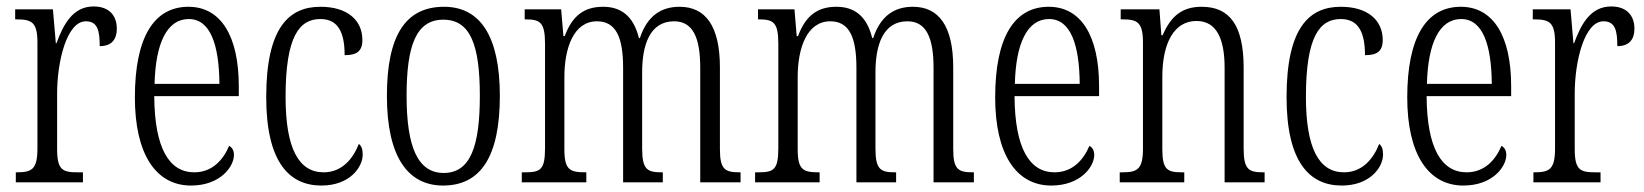

<svg xmlns="http://www.w3.org/2000/svg" viewBox="-20 -565 5096 595"><path d="M29 0H237V-31H221C174 -31 157 -38 157 -103V-275C157 -375 187 -499 246 -499C283 -499 289 -469 289 -422C327 -422 342 -444 342 -476C342 -516 319 -545 270 -545C205 -545 176 -488 155 -431H153L144 -536H27V-505H30C78 -505 96 -497 96 -433V-105C96 -39 78 -31 31 -31H29Z M572 10C662 10 705 -48 705 -85C705 -100 698 -109 690 -113C672 -70 638 -31 582 -31C504 -31 459 -106 458 -267H720V-298C720 -454 664 -544 564 -544C458 -544 398 -451 398 -263C398 -89 462 10 572 10ZM660 -305H459C462 -430 497 -506 565 -506C633 -506 659 -424 660 -305Z M976 10C1064 10 1104 -47 1104 -86C1104 -103 1100 -113 1092 -119C1075 -75 1041 -31 983 -31C905 -31 865 -106 865 -265C865 -453 908 -506 973 -506C1030 -506 1048 -461 1048 -394C1084 -394 1103 -405 1103 -441C1103 -503 1056 -544 973 -544C875 -544 805 -479 805 -264C805 -63 876 10 976 10Z M1353 10C1468 10 1529 -77 1529 -268C1529 -453 1468 -544 1356 -544C1236 -544 1179 -454 1179 -268C1179 -79 1244 10 1353 10ZM1355 -29C1274 -29 1240 -111 1240 -268C1240 -425 1270 -504 1354 -504C1438 -504 1467 -425 1467 -268C1467 -112 1438 -29 1355 -29Z M1597 0H1797V-31H1795C1746 -31 1729 -38 1729 -103V-326C1729 -417 1758 -499 1830 -499C1888 -499 1911 -451 1911 -355V0H2034V-31H2031C1986 -31 1970 -39 1970 -105V-341C1970 -426 1994 -499 2069 -499C2128 -499 2150 -447 2150 -355V0H2275V-31H2273C2227 -31 2211 -39 2211 -103V-356C2211 -485 2166 -544 2086 -544C2030 -544 1986 -517 1963 -447H1960C1943 -516 1904 -544 1849 -544C1792 -544 1754 -518 1730 -453H1726L1719 -536H1606V-505H1608C1654 -505 1669 -496 1669 -429V-106C1669 -39 1655 -31 1607 -31H1597Z M2320 0H2520V-31H2518C2469 -31 2452 -38 2452 -103V-326C2452 -417 2481 -499 2553 -499C2611 -499 2634 -451 2634 -355V0H2757V-31H2754C2709 -31 2693 -39 2693 -105V-341C2693 -426 2717 -499 2792 -499C2851 -499 2873 -447 2873 -355V0H2998V-31H2996C2950 -31 2934 -39 2934 -103V-356C2934 -485 2889 -544 2809 -544C2753 -544 2709 -517 2686 -447H2683C2666 -516 2627 -544 2572 -544C2515 -544 2477 -518 2453 -453H2449L2442 -536H2329V-505H2331C2377 -505 2392 -496 2392 -429V-106C2392 -39 2378 -31 2330 -31H2320Z M3238 10C3328 10 3371 -48 3371 -85C3371 -100 3364 -109 3356 -113C3338 -70 3304 -31 3248 -31C3170 -31 3125 -106 3124 -267H3386V-298C3386 -454 3330 -544 3230 -544C3124 -544 3064 -451 3064 -263C3064 -89 3128 10 3238 10ZM3326 -305H3125C3128 -430 3163 -506 3231 -506C3299 -506 3325 -424 3326 -305Z M3450 0H3650V-31H3644C3598 -31 3582 -38 3582 -103V-326C3582 -433 3619 -500 3688 -500C3751 -500 3775 -443 3775 -355V0H3899V-31H3895C3850 -31 3834 -39 3834 -105V-355C3834 -486 3791 -544 3704 -544C3644 -544 3609 -516 3583 -456H3579L3573 -536H3453V-505H3458C3504 -505 3522 -497 3522 -433V-105C3522 -39 3504 -31 3457 -31H3450Z M4138 10C4226 10 4266 -47 4266 -86C4266 -103 4262 -113 4254 -119C4237 -75 4203 -31 4145 -31C4067 -31 4027 -106 4027 -265C4027 -453 4070 -506 4135 -506C4192 -506 4210 -461 4210 -394C4246 -394 4265 -405 4265 -441C4265 -503 4218 -544 4135 -544C4037 -544 3967 -479 3967 -264C3967 -63 4038 10 4138 10Z M4515 10C4605 10 4648 -48 4648 -85C4648 -100 4641 -109 4633 -113C4615 -70 4581 -31 4525 -31C4447 -31 4402 -106 4401 -267H4663V-298C4663 -454 4607 -544 4507 -544C4401 -544 4341 -451 4341 -263C4341 -89 4405 10 4515 10ZM4603 -305H4402C4405 -430 4440 -506 4508 -506C4576 -506 4602 -424 4603 -305Z M4732 0H4940V-31H4924C4877 -31 4860 -38 4860 -103V-275C4860 -375 4890 -499 4949 -499C4986 -499 4992 -469 4992 -422C5030 -422 5045 -444 5045 -476C5045 -516 5022 -545 4973 -545C4908 -545 4879 -488 4858 -431H4856L4847 -536H4730V-505H4733C4781 -505 4799 -497 4799 -433V-105C4799 -39 4781 -31 4734 -31H4732Z"/></svg>

Font: Noto Serif Georgian ExtraCondensed Light
Style: Regular
Weight: 300
Width: 2
Designer: Monotype Design Team, Akaki Razmadze
Foundry: Google LLC
Version: Version 2.003